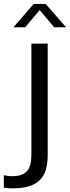

<svg xmlns="http://www.w3.org/2000/svg" viewBox="-76 -758 364 1000"><path d="M-11 223Q-25 223 -37 222Q-49 221 -56 219.5V154.5Q-49 156.5 -36.8 158Q-24.5 159.5 -11 159.5Q23.5 159.5 43.5 149Q63.5 138.5 72.8 121.8Q82 105 84.8 84.8Q87.5 64.5 87.5 45V-531H172.5V48.5Q172.5 81.5 166.2 112.5Q160 143.5 141.5 168.5Q123 193.5 86.5 208.2Q50 223 -11 223ZM-6 -616 99.5 -737.5H162L268 -616H206L118 -720.5H143.5L55 -616Z"/></svg>

Font: Epilogue
Style: Regular
Weight: 400
Designer: Tyler Finck
Foundry: Etcetera Type Co
Version: Version 2.112